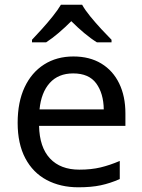

<svg xmlns="http://www.w3.org/2000/svg" viewBox="-20 -786 604 816"><path d="M292 -546Q361 -546 410.5 -516Q460 -486 486.5 -431.5Q513 -377 513 -304V-251H146Q148 -160 192.5 -112.5Q237 -65 317 -65Q368 -65 407.5 -74.5Q447 -84 489 -102V-25Q448 -7 408 1.5Q368 10 313 10Q237 10 178.5 -21Q120 -52 87.5 -113.5Q55 -175 55 -264Q55 -352 84.5 -415Q114 -478 167.5 -512Q221 -546 292 -546ZM291 -474Q228 -474 191.5 -433.5Q155 -393 148 -321H421Q420 -389 389 -431.5Q358 -474 291 -474ZM329 -766Q341 -744 363.5 -716.5Q386 -689 410.5 -662.5Q435 -636 454 -617V-606H392Q366 -622 338 -645.5Q310 -669 283 -696Q256 -669 229 -646Q202 -623 176 -606H116V-617Q135 -637 158.5 -663Q182 -689 204 -716.5Q226 -744 239 -766Z"/></svg>

Font: Noto Sans Tagbanwa
Style: Regular
Weight: 400
Designer: Monotype Design Team
Foundry: Monotype Imaging Inc.
Version: Version 2.001; ttfautohint (v1.8.4.7-5d5b)